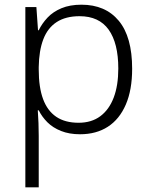

<svg xmlns="http://www.w3.org/2000/svg" viewBox="-20 -562 639 818"><path d="M327 -542Q429 -542 486 -473.5Q543 -405 543 -269Q543 -179 516 -116.5Q489 -54 439.5 -22Q390 10 321 10Q275 10 240 -4Q205 -18 182 -41Q159 -64 145 -92H141Q143 -67 144 -37.5Q145 -8 145 17V236H88V-532H135L142 -433H145Q159 -462 182.5 -487Q206 -512 242 -527Q278 -542 327 -542ZM319 -493Q260 -493 221.5 -468Q183 -443 164.5 -394.5Q146 -346 145 -276V-266Q145 -190 163.5 -140Q182 -90 219.5 -64.5Q257 -39 315 -39Q370 -39 407.5 -67Q445 -95 464.5 -146.5Q484 -198 484 -270Q484 -378 443 -435.5Q402 -493 319 -493Z"/></svg>

Font: Noto Sans Thai Light
Style: Regular
Weight: 300
Designer: Monotype Design Team
Foundry: Monotype Imaging Inc.
Version: Version 2.001